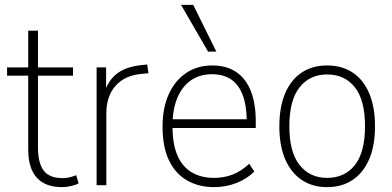

<svg xmlns="http://www.w3.org/2000/svg" viewBox="-20 -761 1611 789"><path d="M235 8Q166 8 131 -31Q96 -70 96 -147V-450H9V-484H96V-635H136V-484H280V-450H136V-156Q136 -91 159.5 -60Q183 -29 237 -29Q254 -29 268.5 -33Q283 -37 293 -41L303 -8Q295 -2 274 3Q253 8 235 8Z M377 0V-484H416V-375H407Q424 -431 462 -459.5Q500 -488 566 -494L585 -496L590 -460L558 -457Q491 -450 454 -407.5Q417 -365 417 -295V0Z M861 8Q796 8 748 -20Q700 -48 674 -103Q648 -158 648 -240Q648 -318 673.5 -374Q699 -430 745 -461Q791 -492 852 -492Q910 -492 950 -465.5Q990 -439 1010.5 -387.5Q1031 -336 1031 -262V-235H674V-271H1009L994 -259Q994 -357 958.5 -406.5Q923 -456 851 -456Q800 -456 763.5 -430Q727 -404 708 -357Q689 -310 689 -245V-240Q689 -169 709 -122.5Q729 -76 767.5 -53Q806 -30 860 -30Q900 -30 935.5 -43.5Q971 -57 1004 -88L1025 -56Q995 -26 951.5 -9Q908 8 861 8ZM835 -549 724 -741H774L869 -549Z M1324 8Q1264 8 1220 -21.5Q1176 -51 1152 -106.5Q1128 -162 1128 -242Q1128 -322 1152 -378Q1176 -434 1220 -463Q1264 -492 1324 -492Q1385 -492 1429 -463Q1473 -434 1497 -378Q1521 -322 1521 -242Q1521 -162 1497 -106.5Q1473 -51 1429 -21.5Q1385 8 1324 8ZM1324 -30Q1397 -30 1438.5 -83Q1480 -136 1480 -242Q1480 -349 1438.5 -402Q1397 -455 1324 -455Q1253 -455 1211 -402Q1169 -349 1169 -242Q1169 -136 1211 -83Q1253 -30 1324 -30Z"/></svg>

Font: Nunito Sans 12pt ExtraLight SemiCondensed
Style: Regular
Weight: 200
Width: 4
Version: Version 3.101;gftools[0.9.27]